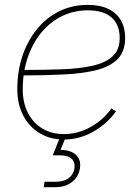

<svg xmlns="http://www.w3.org/2000/svg" viewBox="-20 -567 578 791"><path d="M242.7 7.8Q186 7.8 142.8 -18.6Q99.6 -44.9 75.4 -91.6Q51.3 -138.2 51.3 -199.2Q51.3 -273.4 72.5 -336.7Q93.8 -399.9 132.6 -447.3Q171.4 -494.6 224.6 -520.8Q277.8 -546.9 341.8 -546.9Q392.1 -546.9 426.3 -530.3Q460.4 -513.7 478 -483.2Q495.6 -452.6 495.6 -411.1Q495.6 -356 465.6 -324.7Q435.5 -293.5 379.6 -278.8Q323.7 -264.2 245.1 -260.3Q166.5 -256.3 69.8 -256.3V-278.8Q160.6 -278.8 234.9 -281.5Q309.1 -284.2 362.3 -296.4Q415.5 -308.6 444.3 -335.4Q473.1 -362.3 473.1 -410.2Q473.1 -464.4 440.2 -494.4Q407.2 -524.4 341.8 -524.4Q283.2 -524.4 233.9 -499.8Q184.6 -475.1 148.9 -431.2Q113.3 -387.2 93.5 -327.9Q73.7 -268.6 73.7 -199.2Q73.7 -143.6 95 -102.1Q116.2 -60.5 154.3 -37.6Q192.4 -14.6 242.7 -14.6Q301.8 -14.6 354 -44.2Q406.2 -73.7 439 -120.1L458 -108.9Q422.9 -58.1 365.2 -25.1Q307.6 7.8 242.7 7.8ZM160.2 204.1 163.6 181.6H211.4Q242.7 181.6 262.5 167.2Q282.2 152.8 286.6 127.4Q290.5 102.5 275.6 87.6Q260.7 72.8 226.1 72.8H197.3L230.5 -9.3H247.6L250 0L229.5 50.3Q272.9 51.3 293.9 71.8Q314.9 92.3 309.1 127.4Q303.2 162.6 275.9 183.3Q248.5 204.1 208 204.1Z"/></svg>

Font: Inter 18pt Thin
Style: Italic
Weight: 250
Italic angle: -9.3988°
Version: Version 4.001;git-66647c0bb